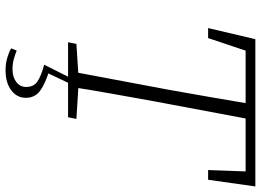

<svg xmlns="http://www.w3.org/2000/svg" viewBox="-144 -570 939 691"><g transform="rotate(90 325.5 -224.5)"><path d="M81 -504 121 -674H651L627 -504H592L598 -670L620 -639H140L173 -671L117 -504ZM132 0 138 -30 262 -38H279L408 -30L402 0ZM235 0 303 -362Q317 -440 330.5 -518Q344 -596 357 -674H413L345 -312Q331 -234 317 -156Q303 -78 291 0ZM213 86 256 0H278L238 84L235 68Q281 82 306.5 100.5Q332 119 332 152Q332 184 305 204.5Q278 225 233 225Q209 225 188.5 219Q168 213 154 205L162 185Q177 191 193.5 195.5Q210 200 229 200Q257 200 275 186.5Q293 173 293 151Q293 124 273.5 110.5Q254 97 213 86Z"/></g></svg>

Font: Source Serif 4 18pt Light
Style: Italic
Weight: 300
Italic angle: -12°
Designer: Frank Grießhammer
Foundry: Adobe Systems Incorporated
Version: Version 4.004;hotconv 1.0.116;makeotfexe 2.5.65601